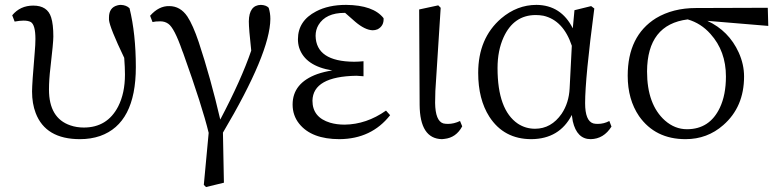

<svg xmlns="http://www.w3.org/2000/svg" viewBox="-20 -548 3143 775"><path d="M39.1 -460.9 29.3 -486.3Q61.5 -525.4 114.3 -525.4Q171.9 -525.4 186.5 -477.5Q195.3 -450.2 195.3 -400.4Q195.3 -376 183.6 -275.4Q177.7 -226.6 177.7 -186.5Q177.7 -71.3 263.7 -42Q289.1 -33.2 318.4 -33.2Q413.1 -33.2 457 -118.2Q484.4 -171.9 484.4 -247.1Q484.4 -275.4 481.4 -314.5Q422.9 -436.5 419.9 -467.8Q419.9 -472.7 419.9 -477.5Q419.9 -517.6 454.1 -526.4Q460.9 -528.3 467.8 -528.3Q490.2 -527.3 502.9 -514.6Q528.3 -411.1 528.3 -277.3Q528.3 -49.8 383.8 1Q346.7 13.7 302.7 13.7Q164.1 13.7 124 -91.8Q109.4 -129.9 109.4 -178.7Q109.4 -210.9 120.1 -335.9Q123 -368.2 123 -390.6Q123 -447.3 104.5 -459Q93.8 -464.8 75.2 -464.8Q59.6 -464.8 39.1 -460.9Z M595.7 -459 585.9 -484.4Q621.1 -524.4 663.1 -523.4Q708 -523.4 736.3 -481.4Q758.8 -447.3 782.2 -377.9Q830.1 -233.4 869.1 -65.4Q954.1 -226.6 994.1 -343.8Q984.4 -431.6 984.4 -461.9Q985.4 -527.3 1033.2 -528.3Q1054.7 -527.3 1064.5 -516.6Q1071.3 -495.1 1071.3 -471.7Q1070.3 -334 879.9 -12.7L883.8 189.5L811.5 207L802.7 198.2L822.3 -11.7Q796.9 -117.2 719.7 -333Q717.8 -338.9 715.8 -342.8Q683.6 -435.5 659.2 -452.1Q645.5 -461.9 627 -461.9Q606.4 -461.9 595.7 -459Z M1538.1 -101.6 1554.7 -83Q1479.5 12.7 1350.6 13.7Q1237.3 13.7 1187.5 -48.8Q1161.1 -82 1161.1 -126Q1161.1 -212.9 1260.7 -249Q1289.1 -258.8 1321.3 -263.7Q1211.9 -281.2 1187.5 -355.5Q1182.6 -372.1 1182.6 -389.6Q1182.6 -463.9 1255.9 -502Q1305.7 -528.3 1377 -528.3Q1487.3 -527.3 1528.3 -474.6Q1530.3 -443.4 1503.9 -429.7Q1494.1 -425.8 1484.4 -425.8Q1453.1 -426.8 1414.1 -460L1373 -496.1H1371.1Q1294.9 -496.1 1265.6 -447.3Q1253.9 -427.7 1253.9 -403.3Q1255.9 -299.8 1409.2 -298.8Q1425.8 -298.8 1447.3 -300.8V-240.2Q1423.8 -242.2 1418.9 -242.2Q1243.2 -239.3 1241.2 -141.6Q1241.2 -74.2 1312.5 -52.7Q1338.9 -44.9 1371.1 -44.9Q1459 -45.9 1538.1 -101.6Z M1763.7 13.7Q1674.8 11.7 1673.8 -125L1671.9 -509.8L1749 -526.4L1758.8 -516.6Q1737.3 -182.6 1737.3 -180.7Q1736.3 -155.3 1736.3 -132.8Q1737.3 -59.6 1769.5 -49.8Q1778.3 -47.9 1788.1 -47.9Q1812.5 -47.9 1836.9 -59.6L1845.7 -38.1Q1821.3 7.8 1773.4 12.7Q1767.6 13.7 1763.7 13.7Z M2279.3 -191.4 2288.1 -363.3Q2253.9 -465.8 2173.8 -484.4Q2158.2 -487.3 2142.6 -487.3Q2053.7 -487.3 2012.7 -397.5Q1988.3 -343.8 1988.3 -273.4Q1988.3 -104.5 2070.3 -48.8Q2101.6 -28.3 2139.6 -28.3Q2205.1 -28.3 2247.1 -88.9Q2276.4 -132.8 2279.3 -191.4ZM2439.5 -59.6 2448.2 -37.1Q2417 12.7 2364.3 13.7Q2308.6 13.7 2292 -58.6Q2290 -70.3 2288.1 -84Q2238.3 12.7 2125 13.7Q2013.7 13.7 1955.1 -77.1Q1910.2 -147.5 1910.2 -253.9Q1910.2 -393.6 2002.9 -473.6Q2067.4 -528.3 2145.5 -528.3Q2245.1 -527.3 2292 -433.6L2298.8 -506.8L2366.2 -523.4L2378.9 -513.7Q2341.8 -232.4 2341.8 -131.8Q2341.8 -59.6 2375 -49.8Q2382.8 -47.9 2392.6 -47.9Q2418 -47.9 2439.5 -59.6Z M2752.9 -26.4Q2844.7 -26.4 2885.7 -113.3Q2910.2 -165 2910.2 -239.3Q2910.2 -341.8 2847.7 -411.1Q2809.6 -454.1 2755.9 -469.7Q2592.8 -449.2 2591.8 -259.8Q2591.8 -126 2664.1 -61.5Q2704.1 -26.4 2752.9 -26.4ZM3081.1 -443.4 2835 -463.9Q2921.9 -423.8 2961.9 -335.9Q2983.4 -288.1 2983.4 -239.3Q2983.4 -116.2 2899.4 -43Q2835 13.7 2747.1 13.7Q2625 13.7 2559.6 -79.1Q2513.7 -146.5 2513.7 -242.2Q2513.7 -403.3 2627.9 -474.6Q2696.3 -515.6 2789.1 -515.6L3079.1 -516.6Z"/></svg>

Font: GenYoMin JP Regular
Style: Regular
Weight: 400
Version: Version 1.001;PS 1;hotconv 16.6.51;makeotf.lib2.5.65220 DEVE